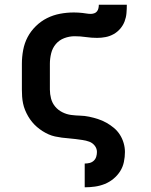

<svg xmlns="http://www.w3.org/2000/svg" viewBox="-20 -591 640 816"><path d="M340 205V104H341Q351 104 361 101.5Q371 99 378.5 92Q386 85 389 75Q392 65 392 55Q392 40 382.5 28Q373 16 359 11Q345 6 330.5 4Q316 2 301.5 0Q287 -2 272.5 -3Q258 -4 243 -6Q228 -8 214 -11Q200 -14 186.5 -20Q173 -26 160.5 -34Q148 -42 137 -51.5Q126 -61 116.5 -72.5Q107 -84 99.5 -97Q92 -110 86.5 -123.5Q81 -137 78 -151.5Q75 -166 74 -180.5Q73 -195 73 -210V-320Q73 -349 78.5 -378.5Q84 -408 97.5 -433.5Q111 -459 132.5 -480Q154 -501 180 -514Q206 -527 235 -532.5Q264 -538 294 -538Q303 -538 312 -537.5Q321 -537 330 -536Q339 -535 348 -533.5Q357 -532 366 -532Q373 -532 380.5 -534.5Q388 -537 392.5 -543Q397 -549 398.5 -556.5Q400 -564 400 -571H519Q519 -553 517.5 -535Q516 -517 509.5 -500Q503 -483 491 -469Q479 -455 463 -446Q447 -437 429 -433.5Q411 -430 393 -430Q393 -430 393 -430Q393 -430 393 -430Q369 -430 345 -433.5Q321 -437 297 -437Q275 -437 253.5 -429Q232 -421 217.5 -404Q203 -387 197.5 -364.5Q192 -342 192 -320V-210Q192 -191 197 -172Q202 -153 214.5 -138Q227 -123 245 -114Q263 -105 282 -102.5Q301 -100 320.5 -99.5Q340 -99 359 -95Q378 -91 396.5 -85Q415 -79 432 -69.5Q449 -60 464 -47.5Q479 -35 489.5 -18.5Q500 -2 505.5 17Q511 36 511 55Q511 76 506.5 97.5Q502 119 490.5 137Q479 155 462 169Q445 183 425 191Q405 199 383.5 202Q362 205 341 205Z"/></svg>

Font: Iosevka Curly Extended
Style: Bold
Weight: 700
Width: 7
Monospace: yes
Designer: Belleve Invis
Foundry: Belleve Invis
Version: Version 11.1.0; ttfautohint (v1.8.3)